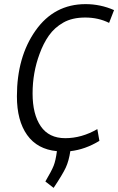

<svg xmlns="http://www.w3.org/2000/svg" viewBox="-20 -729 573 931"><path d="M62 -262Q62 -453 152.5 -581Q243 -709 395 -709Q467 -709 533 -680L509 -618Q457 -644 393.5 -644Q330 -644 287 -619.5Q244 -595 217 -556.5Q190 -518 172 -468Q138 -377 138 -276Q138 -175 177.5 -117Q217 -59 296.5 -59Q376 -59 452 -103L462 -46Q393 -4 321 4Q314 51 299 83.5Q284 116 240 182L200 151Q230 100 240 75Q250 50 256 4Q161 -5 111.5 -74.5Q62 -144 62 -262Z"/></svg>

Font: Gudea
Style: Italic
Weight: 400
Version: Version 1.002